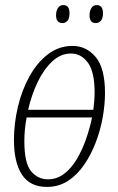

<svg xmlns="http://www.w3.org/2000/svg" viewBox="-20 -727 464 757"><path d="M165 10Q98 10 66.5 -38.5Q35 -87 35 -175Q35 -240 50.5 -305.5Q66 -371 96 -425.5Q126 -480 169 -513Q212 -546 266 -546Q320 -546 357 -502.5Q394 -459 394 -360Q394 -315 385 -264.5Q376 -214 357.5 -165.5Q339 -117 311.5 -77Q284 -37 247.5 -13.5Q211 10 165 10ZM260 -516Q219 -516 185.5 -484.5Q152 -453 128 -402.5Q104 -352 91 -294H348Q353 -331 353 -363Q353 -444 326.5 -480Q300 -516 260 -516ZM169 -20Q204 -20 232.5 -41.5Q261 -63 282.5 -99Q304 -135 319 -178Q334 -221 343 -264H85Q76 -216 76 -171Q76 -84 102.5 -52Q129 -20 169 -20ZM358 -636Q333 -636 333 -667Q333 -684 340.5 -695.5Q348 -707 361 -707Q386 -707 386 -675Q386 -653 377 -644.5Q368 -636 358 -636ZM227 -636Q201 -636 201 -667Q201 -684 208.5 -695.5Q216 -707 230 -707Q254 -707 254 -675Q254 -653 245.5 -644.5Q237 -636 227 -636Z"/></svg>

Font: Noto Serif ExtraCondensed ExtraLight
Style: Italic
Weight: 200
Width: 2
Italic angle: -12°
Designer: Monotype Design Team
Foundry: Monotype Imaging Inc.
Version: Version 2.014; ttfautohint (v1.8.4.7-5d5b)